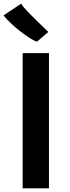

<svg xmlns="http://www.w3.org/2000/svg" viewBox="-28 -1035 386 1055"><path d="M96.5 0V-743H241V0ZM237.5 -859.5 174.5 -805.5Q158 -811.5 133 -827.5Q108 -843.5 80.8 -865Q53.5 -886.5 29.8 -909Q6 -931.5 -8.5 -950.5L88.5 -1015Q90.5 -1009 105.2 -992Q120 -975 140.8 -954Q161.5 -933 182.5 -912.5Q203.5 -892 218.8 -877.5Q234 -863 237.5 -859.5Z"/></svg>

Font: Merriweather Sans SemiBold
Style: Regular
Weight: 600
Designer: Eben Sorkin
Foundry: Eben Sorkin
Version: Version 2.001